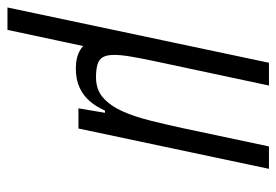

<svg xmlns="http://www.w3.org/2000/svg" viewBox="-175 -417 740 514"><g transform="rotate(90 195.0 -160.0)"><path d="M-42 190 106 -510H167L102 -205Q94 -167 89.5 -140.5Q85 -114 85 -96Q85 -76 91 -65.5Q97 -55 110.5 -51Q124 -47 145 -47Q178 -47 199.5 -66Q221 -85 235.5 -117Q250 -149 260.5 -191Q271 -233 281 -279L330 -510H390L282 0H228L240 -71H234Q224 -48 209 -30.5Q194 -13 172.5 -3Q151 7 121 7Q91 7 71.5 -5Q52 -17 45 -38L70 -54L18 190Z"/></g></svg>

Font: Saira Condensed Medium
Style: Italic
Weight: 500
Width: 3
Italic angle: -12°
Designer: Hector Gatti with collaboration of the Omnibus-Type team
Foundry: Omnibus-Type
Version: Version 1.101